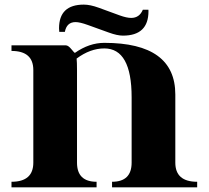

<svg xmlns="http://www.w3.org/2000/svg" viewBox="-20 -804 895 824"><path d="M616.9 -762.2Q617.2 -759 617.2 -755.9Q617.2 -651.1 507.6 -651.1Q483.4 -651.1 447.5 -664.1L356.9 -696.8Q322.5 -709.2 304.2 -709.2Q266.4 -709.2 258.3 -667.2H234.4Q233.4 -675.3 233.4 -682.6Q233.4 -784.2 339.8 -784.2Q366.9 -784.2 403.8 -770.8L494.1 -737.8Q523.7 -727.1 543 -727.1Q578.4 -727.1 593 -762.2ZM123 -106V-503.4Q123 -585.4 29.3 -585.4V-609.4H262.5Q272.9 -609.4 286 -593.3Q299.1 -577.1 301.5 -577.1Q363 -620.1 427.7 -620.1Q732.4 -620.1 732.4 -398.4V-106Q732.4 -23.9 826.2 -23.9V0H460.9V-23.9Q544.9 -23.9 544.9 -106V-386.7Q544.9 -596.2 427.7 -596.2Q367.4 -596.2 308.8 -552.7Q310.5 -538.1 310.5 -503.4V-106Q310.5 -23.9 394.5 -23.9V0H29.3V-23.9Q123 -23.9 123 -106Z"/></svg>

Font: itsadzoke
Style: Regular
Weight: 700
Width: 7
Version: Version 0.45